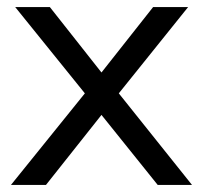

<svg xmlns="http://www.w3.org/2000/svg" viewBox="-20 -523 575 543"><path d="M316 -259 523 0H426L267 -198L110 0H11L220 -259L23 -503H121L267 -318L413 -503H512Z"/></svg>

Font: Muli-Regular
Style: Regular
Weight: 400
Version: Version 2.000